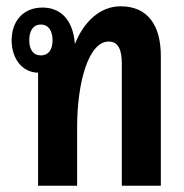

<svg xmlns="http://www.w3.org/2000/svg" viewBox="-20 -590 583 610"><path d="M101 0H225V-185C225 -333 263 -458 325 -458C357 -458 367 -430 367 -388V0H491V-412C491 -509 450 -570 363 -570C298 -570 246 -521 218 -450C212 -529 171 -566 115 -566C53 -566 17 -522 17 -462C17 -404 50 -360 101 -359ZM110 -414C85 -414 73 -433 73 -462C73 -492 85 -512 110 -512C134 -512 147 -492 147 -462C147 -432 134 -414 110 -414Z"/></svg>

Font: Noto Sans Thai Looped ExtraCondensed
Style: Bold
Weight: 700
Width: 2
Designer: Sasikarn Vongin, Ben Mitchell
Foundry: The Fontpad Ltd
Version: Version 1.001